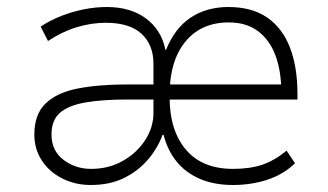

<svg xmlns="http://www.w3.org/2000/svg" viewBox="-20 -520 936 548"><path d="M239 8Q194 8 157 -11Q120 -30 99 -62.5Q78 -95 78 -136Q78 -194 110.5 -225Q143 -256 202.5 -267.5Q262 -279 344 -279H440V-236H344Q272 -236 223.5 -227.5Q175 -219 151 -198Q127 -177 127 -136Q127 -90 161 -64Q195 -38 240 -38Q290 -38 330 -60.5Q370 -83 394 -119.5Q418 -156 418 -198V-338Q418 -392 384 -423.5Q350 -455 282 -455Q241 -455 199.5 -442.5Q158 -430 117 -403L96 -444Q123 -462 155 -474.5Q187 -487 220 -493.5Q253 -500 285 -500Q353 -500 397 -467Q441 -434 452 -378H454Q479 -440 524.5 -470Q570 -500 632 -500Q699 -500 742.5 -470Q786 -440 807.5 -384.5Q829 -329 829 -252V-236H446V-279H805L783 -255Q783 -316 766.5 -361Q750 -406 716.5 -431Q683 -456 633 -456Q554 -456 509 -401Q464 -346 464 -249V-243Q464 -148 510.5 -93Q557 -38 645 -38Q694 -38 729 -50Q764 -62 798 -90L822 -54Q789 -22 743 -7Q697 8 645 8Q591 8 550.5 -9.5Q510 -27 484 -59Q458 -91 447 -135H444Q429 -95 401 -63Q373 -31 333 -11.5Q293 8 239 8Z"/></svg>

Font: Nunito Sans 7pt SemiCondensed ExtraLight
Style: Regular
Weight: 250
Width: 4
Designer: Vernon Adams
Foundry: Vernon Adams
Version: Version 3.101;gftools[0.9.27]